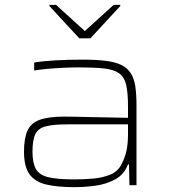

<svg xmlns="http://www.w3.org/2000/svg" viewBox="-20 -764 700 792"><path d="M287 8Q216 8 170 -3Q124 -14 101.5 -45.5Q79 -77 79 -138Q79 -194 93.5 -225.5Q108 -257 144.5 -270Q181 -283 246 -283Q258 -283 287 -282.5Q316 -282 354.5 -281Q393 -280 433 -279.5Q473 -279 508 -278V-324Q508 -381 500.5 -413.5Q493 -446 471.5 -461.5Q450 -477 410 -481.5Q370 -486 305 -486Q279 -486 244 -484.5Q209 -483 176 -480Q143 -477 121 -473V-506Q156 -512 208 -515Q260 -518 321 -518Q377 -518 416.5 -513Q456 -508 480.5 -496Q505 -484 519 -462.5Q533 -441 538 -408.5Q543 -376 543 -330V0H514L512 -86H508Q492 -44 455 -24Q418 -4 373.5 2Q329 8 287 8ZM286 -24Q327 -24 365.5 -27.5Q404 -31 434.5 -43.5Q465 -56 480 -84Q496 -114 502 -143.5Q508 -173 508 -210V-251H257Q200 -251 169 -243Q138 -235 126 -211Q114 -187 114 -138Q114 -92 128 -67Q142 -42 179.5 -33Q217 -24 286 -24ZM307 -606 184 -739V-744H211L330 -636L449 -744H476V-739L353 -606Z"/></svg>

Font: Saira Expanded Thin
Style: Regular
Weight: 250
Width: 7
Designer: Hector Gatti with collaboration of the Omnibus-Type team
Foundry: Omnibus-Type
Version: Version 1.101